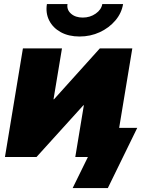

<svg xmlns="http://www.w3.org/2000/svg" viewBox="-20 -789 710 965"><path d="M554.7 0H358.4L401.4 -259.8H398.9L163.6 0H4.9L95.2 -545.9H291.5L249 -290H251.5L481.9 -545.9H645ZM379.9 -605.5Q325.2 -605.5 285.6 -627.2Q246.1 -648.9 227.3 -686Q208.5 -723.1 215.8 -768.6H319.3Q314.5 -740.2 336.7 -720.5Q358.9 -700.7 396 -700.7Q432.6 -700.7 460.9 -720.5Q489.3 -740.2 494.1 -768.6H598.6Q591.3 -723.1 559.8 -686Q528.3 -648.9 481.4 -627.2Q434.6 -605.5 379.9 -605.5ZM345.2 156.2 421.9 0H375L399.4 -146.5H669.9L522 156.2Z"/></svg>

Font: Inter Black
Style: Italic
Weight: 900
Italic angle: -9.39999°
Designer: Rasmus Andersson
Foundry: rsms
Version: Version 4.000;git-a52131595